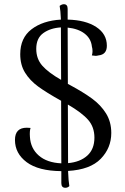

<svg xmlns="http://www.w3.org/2000/svg" viewBox="-20 -799 595 911"><path d="M303 12Q305 63 309 84Q301 92 290 92Q271 92 271 70V13Q162 12 106.5 -29.5Q51 -71 51 -135Q51 -193 107 -193Q118 -193 125 -192Q120 -177 122 -150Q125 -95 164 -61Q203 -27 271 -24L270 -321L268 -322Q200 -360 161 -388.5Q122 -417 99 -454Q76 -491 76 -542Q76 -619 129.5 -660Q183 -701 269 -706Q267 -752 263 -771Q273 -779 283 -779Q301 -779 301 -757V-706Q386 -704 436.5 -671Q487 -638 487 -582Q487 -540 447 -536Q439 -534 434 -534Q428 -534 416 -536Q419 -547 419 -556Q419 -568 416 -578Q412 -616 381.5 -639.5Q351 -663 301 -668L302 -401L313 -395Q376 -361 417 -331Q458 -301 483 -261Q508 -221 508 -168Q508 -97 458 -45.5Q408 6 303 12ZM270 -420 269 -669Q219 -666 185.5 -642Q152 -618 152 -567Q152 -520 180.5 -487.5Q209 -455 270 -420ZM428 -146Q428 -196 398.5 -230Q369 -264 302 -303L303 -25Q360 -30 394 -60.5Q428 -91 428 -146Z"/></svg>

Font: Arima Madurai
Style: Regular
Weight: 400
Designer: Joana Correia and Natanael Gama
Foundry: NDISCOVER
Version: Version 1.019